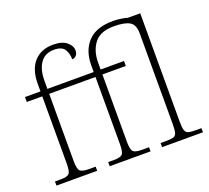

<svg xmlns="http://www.w3.org/2000/svg" viewBox="-130 -934 1191 1095"><g transform="rotate(-20 466.0 -386.0)"><path d="M34 0V-25H70Q108 -25 120 -37.5Q132 -50 132 -98V-506H38V-536H132V-582Q132 -668 174 -715Q216 -762 290 -762Q344 -762 372 -739Q400 -716 400 -688Q400 -667 389 -656.5Q378 -646 365 -646Q365 -681 349 -707Q333 -733 285 -733Q230 -733 202 -693Q174 -653 174 -585V-536H455V-576Q455 -666 505 -719Q555 -772 657 -772Q680 -772 704.5 -768.5Q729 -765 744 -760H819V-101Q819 -66 824.5 -49.5Q830 -33 845.5 -29Q861 -25 891 -25H923V0H675V-25H706Q736 -25 751.5 -29Q767 -33 772 -49.5Q777 -66 777 -101V-654Q777 -706 747 -724Q717 -742 651 -742Q569 -742 533 -695.5Q497 -649 497 -577V-536H639V-506H497V-98Q497 -50 509.5 -37.5Q522 -25 561 -25H605V0H357V-25H392Q431 -25 443 -37.5Q455 -50 455 -98V-506H174V-98Q174 -50 187 -37.5Q200 -25 240 -25H281V0Z"/></g></svg>

Font: Noto Serif ExtraLight
Style: Regular
Weight: 200
Designer: Monotype Design Team
Foundry: Monotype Imaging Inc.
Version: Version 2.015; ttfautohint (v1.8.4.7-5d5b)